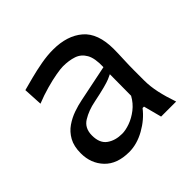

<svg xmlns="http://www.w3.org/2000/svg" viewBox="-142 -683 837 837"><g transform="rotate(-45 276.0 -264.5)"><path d="M206.5 11.2Q131.8 11.2 92.3 -30.3Q52.7 -71.8 52.7 -134.3Q52.7 -177.7 68.8 -206.5Q85 -235.4 110.6 -252.9Q136.2 -270.5 165 -280.5Q193.8 -290.5 219.2 -295.4L388.2 -330.1Q390.1 -383.8 374.5 -411.1Q358.9 -438.5 330.6 -448Q302.2 -457.5 265.6 -457.5Q251.5 -457.5 222.2 -452.4Q192.9 -447.3 156 -437Q119.1 -426.8 81.5 -411.6L76.7 -500Q101.6 -506.8 137.2 -516.1Q172.9 -525.4 211.9 -532.5Q251 -539.6 286.1 -539.6Q373.5 -539.6 424.8 -495.6Q476.1 -451.7 476.1 -354Q476.1 -330.1 474.4 -293.7Q472.7 -257.3 472.7 -224.1V-162.6Q472.7 -127 481.4 -86.7Q490.2 -46.4 506.3 0H413.6L391.6 -83.5H382.8Q351.6 -43 303 -15.9Q254.4 11.2 206.5 11.2ZM240.7 -66.9Q262.2 -66.9 289.6 -76.7Q316.9 -86.4 342.8 -106.4Q368.7 -126.5 385.3 -156.7L386.2 -288.6Q377.9 -284.2 364.7 -278.8Q351.6 -273.4 325.9 -266.6Q300.3 -259.8 254.9 -250.5Q210 -241.7 176 -220.9Q142.1 -200.2 142.1 -154.8Q142.1 -107.4 170.4 -87.2Q198.7 -66.9 240.7 -66.9Z"/></g></svg>

Font: Pinar DS1 Medium
Style: Regular
Weight: 500
Designer: Amin Abedi
Version: Version 3.000